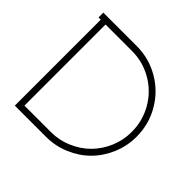

<svg xmlns="http://www.w3.org/2000/svg" viewBox="-169 -848 1016 1016"><g transform="rotate(45 339.0 -339.5)"><path d="M54.2 -679.2H304.2Q396.5 -679.2 474.6 -633.5Q552.7 -587.9 597.9 -509.8Q643.1 -431.6 643.1 -338.9Q643.1 -269.5 616.5 -206.8Q589.8 -144 544.4 -98.6Q499 -53.2 436.3 -26.6Q373.5 0 304.2 0H70.8V-643.1H54.2ZM106.9 -36.1H304.2Q366.2 -36.1 422.1 -60.1Q478 -84 518.6 -124.5Q559.1 -165 583 -220.9Q606.9 -276.9 606.9 -338.9Q606.9 -421.4 566.7 -491.5Q526.4 -561.5 456.5 -602.3Q386.7 -643.1 304.2 -643.1H106.9Z"/></g></svg>

Font: Rawengulk
Style: Regular
Weight: 400
Version: Version 0.92